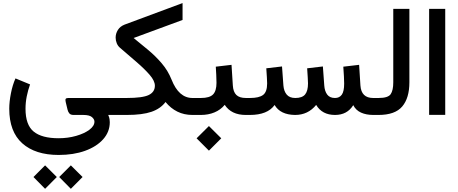

<svg xmlns="http://www.w3.org/2000/svg" viewBox="-20 -728 2902 1216"><path d="M170.4 -193.4Q157.2 -156.7 149.4 -117.7Q141.6 -78.6 141.6 -39.1Q141.6 63 193.1 105.2Q244.6 147.5 351.1 147.5Q410.2 147.5 462.2 132.6Q514.2 117.7 546.1 93.8Q578.1 69.8 578.1 42.5Q578.1 26.9 562 13.4Q545.9 0 507.8 0H446.3Q427.7 0 419.4 -9.5Q411.1 -19 407.7 -33.7L396 -82.5Q392.6 -97.2 396.5 -102.3Q400.4 -107.4 413.1 -107.4H711.4V0H665.5Q672.4 16.1 673.8 26.9Q675.3 37.6 675.3 45.9Q675.3 106.9 633.5 153.8Q591.8 200.7 518.8 227.1Q445.8 253.4 351.6 253.4Q203.6 253.4 121.1 179.7Q38.6 106 38.6 -39.6Q38.6 -83 49.1 -136.7Q59.6 -190.4 78.1 -231.4ZM355 393.1 428.7 319.3 502.9 393.1 428.7 467.8ZM191.9 393.1 265.6 319.3 339.8 393.1 265.6 467.8Z M826.2 -487.3Q870.6 -451.2 917.5 -412.4Q964.4 -373.5 1003.9 -327.4Q1043.5 -281.2 1066.4 -224.1Q1112.3 -107.4 1198.7 -107.4H1212.9V0H1198.7Q1146 0 1103.5 -21Q1061 -42 1028.3 -82Q997.1 -40 939.5 -20Q881.8 0 782.7 0H691.9V-107.4H782.2Q883.8 -107.4 922.4 -126.5Q960.9 -145.5 960.9 -185.1Q960.9 -215.8 928 -253.9Q895 -292 844.5 -335.4Q793.9 -378.9 740.7 -424.8Q726.6 -436.5 719.5 -453.9Q712.4 -471.2 712.4 -489.7Q712.4 -515.6 726.6 -538.3Q740.7 -561 769.5 -572.3L1136.2 -708.5V-601.6Z M1548.3 0H1536.6Q1444.8 0 1403.3 -64Q1377 -32.2 1338.1 -16.1Q1299.3 0 1252.4 0H1193.4V-107.4H1252.4Q1307.6 -107.4 1329.3 -129.9Q1351.1 -152.3 1351.1 -203.6Q1351.1 -228 1349.6 -254.4Q1348.1 -280.8 1346.7 -305.7L1446.3 -317.4L1454.6 -187Q1457 -146 1476.8 -126.7Q1496.6 -107.4 1537.6 -107.4H1548.3ZM1225.1 147.9 1303.2 70.3 1381.3 147.9 1303.2 226.1Z M2101.6 -107.4Q2129.9 -107.4 2144.8 -128.4Q2159.7 -149.4 2159.7 -198.7Q2159.7 -214.8 2158.2 -244.4Q2156.7 -273.9 2154.3 -305.7L2254.4 -317.4L2262.7 -186.5Q2268.1 -107.4 2343.3 -107.4H2357.9V0H2344.2Q2299.3 0 2266.4 -14.9Q2233.4 -29.8 2217.3 -62Q2178.7 0 2102.1 0Q2020 0 1982.4 -63.5Q1930.7 0 1849.1 0Q1755.4 -1 1719.2 -63Q1674.3 0 1562.5 0H1528.8V-107.4H1563.5Q1620.6 -107.4 1646.2 -126.7Q1671.9 -146 1671.9 -199.7Q1671.9 -211.4 1670.2 -238.8Q1668.5 -266.1 1666.5 -295.4L1766.1 -307.1L1774.9 -186.5Q1777.8 -150.4 1795.9 -128.9Q1814 -107.4 1850.1 -107.4Q1894 -107.4 1912.4 -129.9Q1930.7 -152.3 1930.7 -199.7Q1930.7 -210.4 1929 -238Q1927.2 -265.6 1925.3 -295.4L2024.9 -307.1L2033.7 -186.5Q2036.1 -150.9 2052.2 -129.2Q2068.4 -107.4 2101.6 -107.4Z M2338.4 0V-107.4H2377.9Q2437.5 -107.4 2454.1 -131.3Q2470.7 -155.3 2470.7 -206.5V-671.9H2572.8V-207Q2572.8 -106.9 2527.3 -53.5Q2481.9 0 2377.4 0Z M2697.8 -671.9H2799.8V-0.5H2697.8Z"/></svg>

Font: Vazir Medium FD-WOL-UI
Style: Medium-FD-WOL-UI
Weight: 500
Designer: Saber Rastikerdar
Foundry: Saber Rastikerdar
Version: Version 30.0.0